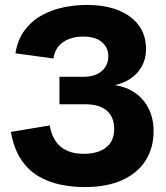

<svg xmlns="http://www.w3.org/2000/svg" viewBox="-20 -742 672 779"><path d="M322.8 17Q271.9 17 223.4 6.7Q174.8 -3.6 134 -28.2Q93.1 -52.9 64.6 -96.4Q36 -139.9 24.2 -206.9L181.6 -233Q192.9 -172.7 227.9 -145.3Q262.9 -117.9 319.3 -117.9Q377.6 -117.9 410.4 -143.7Q443.3 -169.6 443.3 -217.9Q443.3 -267.9 412.9 -293.5Q382.6 -319 325.2 -319H221.2V-430.4H317.4Q350.1 -430.4 372.7 -440.9Q395.4 -451.4 407.5 -470.5Q419.5 -489.5 419.5 -513.7Q419.5 -548.8 393.5 -571.2Q367.5 -593.6 316.7 -593.6Q285.8 -593.6 260 -583.8Q234.3 -574 217.7 -554.4Q201.1 -534.8 196.8 -504.7L42.6 -525.8Q52.2 -583.7 81.8 -621.6Q111.3 -659.6 153 -681.7Q194.7 -703.9 241.2 -712.9Q287.8 -722 332 -722Q407 -722 460.8 -700.1Q514.6 -678.3 543.6 -638.3Q572.5 -598.3 572.5 -543Q572.5 -489.6 540 -450.3Q507.4 -411.1 446.2 -396.5Q494.1 -389.3 529.2 -364.5Q564.4 -339.7 583.7 -300.2Q603.1 -260.7 603.1 -209.5Q603.1 -141.5 570.6 -90.5Q538 -39.4 475.7 -11.2Q413.3 17 322.8 17Z"/></svg>

Font: TikTok Sans Light
Style: Regular
Weight: 300
Version: Version 4.000